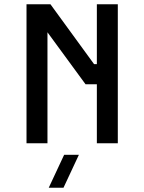

<svg xmlns="http://www.w3.org/2000/svg" viewBox="-20 -670 675 898"><path d="M380 -276H433V0H531V-650H433V-370H420L216 -650H104V0H202V-519ZM208 208H277L349 54H280Z"/></svg>

Font: Grotesk 02 Mince
Style: Bold
Weight: 400
Designer: Frank Adebiaye, contributions by Jérémy Landes, Ariel Martín Pérez
Foundry: Velvetyne Type Foundry
Version: Version 3.000;Glyphs 3.1.2 (3150)